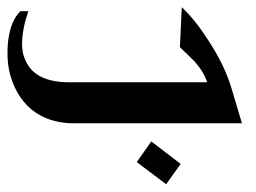

<svg xmlns="http://www.w3.org/2000/svg" viewBox="-47 -332 689 517"><path d="M152.3 0Q92.8 0 49.8 -28.3Q1 -61.5 -18.6 -127Q-30.3 -167 -25.4 -219.7Q-18.6 -276.4 7.8 -301.8H29.3Q20.5 -275.4 17.6 -259.8Q7.8 -211.9 16.6 -182.6Q26.4 -150.4 50.8 -132.8Q83 -110.4 139.6 -110.4H510.7Q502.9 -136.7 477.5 -166Q467.8 -175.8 437.5 -205.1L442.4 -312.5Q477.5 -280.3 513.7 -223.6Q557.6 -157.2 576.2 -94.7L604.5 0ZM439.5 109.4 400.4 164.1 321.3 104.5 360.4 48.8Z"/></svg>

Font: Thabit-Bold-Oblique
Style: Bold Oblique
Weight: 700
Designer: Regenerated by Nadim Shaikli
Foundry: MAK Alagha
Version: 0.01